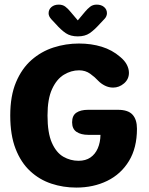

<svg xmlns="http://www.w3.org/2000/svg" viewBox="-20 -817 659 847"><path d="M316.4 10.5Q258.8 10.5 206.5 -6.9Q154.1 -24.2 113.2 -62.1Q72.4 -99.9 48.8 -160.4Q25.2 -220.9 25.2 -307.5Q25.2 -393.8 50.6 -454.2Q76 -514.7 119.1 -552.5Q162.2 -590.2 216.3 -607.6Q270.5 -625 328.1 -625Q382.8 -625 428.8 -610.8Q474.8 -596.7 510 -566.2Q530.1 -549.7 539.5 -531.5Q548.8 -513.3 548.8 -495.8Q548.8 -467.7 527.2 -449.1Q505.6 -430.6 478.9 -430.6Q460.1 -430.6 442.8 -439.2Q425.5 -447.9 413.1 -460.9Q399.3 -476.2 378.1 -491.5Q356.9 -506.8 328.9 -506.8Q293.9 -506.8 261.9 -487.4Q229.9 -468 209.8 -424.3Q189.6 -380.7 189.6 -307.5Q189.6 -230.6 208.9 -187.1Q228.2 -143.6 259.4 -125.6Q290.6 -107.7 326.4 -107.7Q357.8 -107.7 378.9 -122.2Q400.1 -136.8 411.3 -162.6Q422.6 -188.4 423.3 -222.1H370Q337.2 -222.1 317.7 -235.2Q298.1 -248.3 298.1 -277.5Q298.1 -307.1 316.8 -319.8Q335.6 -332.6 368.3 -332.6H500.2Q545.1 -332.6 564.6 -311.2Q584.2 -289.8 584.2 -249.1Q584.2 -164.8 549 -106.9Q513.8 -48.9 453.1 -19.2Q392.4 10.5 316.4 10.5ZM439.8 -732.3 420.2 -711.5Q396.3 -684.8 375.6 -670.6Q354.9 -656.5 323.2 -656.5Q291.4 -656.5 270.3 -670.6Q249.2 -684.8 225.7 -711.5L206.2 -732.3Q194.4 -745.3 194.4 -758.4Q194.4 -775.2 206.9 -785.9Q219.3 -796.6 239.4 -796.6Q256.4 -796.6 268.2 -787.7Q280 -778.8 290.8 -765.3L323.2 -727.1L355.1 -765.2Q365.5 -777.8 377.5 -787.2Q389.6 -796.6 406.5 -796.6Q426.8 -796.6 439.2 -786Q451.8 -775.3 451.8 -758.6Q451.8 -752.8 449.2 -746Q446.7 -739.2 439.8 -732.3Z"/></svg>

Font: Sono ExtraLight
Style: Regular
Weight: 200
Designer: Tyler Finck
Foundry: Tyler Finck
Version: Version 2.112